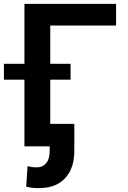

<svg xmlns="http://www.w3.org/2000/svg" viewBox="-53 -747 652 980"><path d="M203.5 0H71.7V-727.3H539.4V-616.8H203.5ZM307.2 -340.2H-33V-421.5H307.2ZM147 213.1Q129.3 213.1 113.8 211.6Q98.4 210.2 80.6 206L87.7 100.9Q96.9 104 110.6 105.6Q124.3 107.2 136.4 107.2Q165.1 107.2 182.9 85.6Q200.6 63.9 200.6 23.4V-114.7H326.3V23.4Q326.3 112.2 279.3 162.6Q232.2 213.1 147 213.1Z"/></svg>

Font: Linik Sans SemiBold
Style: Regular
Weight: 600
Designer: Rasmus Andersson (font), Cristiano Sobral (main changes)
Foundry: rsms
Version: Version 3.018;June 1, 2022;FontCreator 14.0.0.2814 64-bit; t